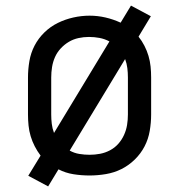

<svg xmlns="http://www.w3.org/2000/svg" viewBox="-20 -619 640 686"><path d="M152 47 81 9 125 -63Q113 -79 104 -96.5Q95 -114 89.5 -132.5Q84 -151 82 -170.5Q80 -190 80 -210V-342Q80 -371 85 -400.5Q90 -430 103.5 -456Q117 -482 138.5 -503Q160 -524 186.5 -537Q213 -550 242 -556.5Q271 -563 300 -563Q329 -563 357 -556.5Q385 -550 411 -538L448 -599L519 -561L475 -488Q487 -473 496 -455.5Q505 -438 510.5 -419.5Q516 -401 518 -381.5Q520 -362 520 -342V-210Q520 -181 515 -151.5Q510 -122 496.5 -96Q483 -70 461.5 -49Q440 -28 414 -15Q388 -2 358.5 3Q329 8 300 8Q271 8 242.5 3.5Q214 -1 189 -14ZM173 -144 371 -471Q354 -480 335.5 -483.5Q317 -487 298 -487Q279 -487 260.5 -483Q242 -479 226 -469.5Q210 -460 197 -446Q184 -432 176.5 -415Q169 -398 166 -379.5Q163 -361 163 -342V-210Q163 -193 165 -176.5Q167 -160 173 -144ZM300 -66Q319 -66 337.5 -69.5Q356 -73 373 -82Q390 -91 402.5 -105Q415 -119 423 -136.5Q431 -154 434 -172.5Q437 -191 437 -210V-342Q437 -359 435 -375.5Q433 -392 427 -408L229 -81Q245 -72 263.5 -69Q282 -66 300 -66Z"/></svg>

Font: Monocode
Style: Regular
Weight: 400
Designer: Belleve Invis
Foundry: Belleve Invis
Version: Version 16.1.0; ttfautohint (v1.8.4)